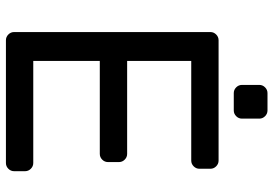

<svg xmlns="http://www.w3.org/2000/svg" viewBox="-154 -746 901 632"><g transform="rotate(90 296.0 -430.5)"><path d="M181 -309H487Q498 -309 506 -317Q514 -325 514 -336V-372Q514 -383 506 -391Q498 -399 487 -399H181V-610H509Q520 -610 528 -618Q536 -626 536 -637V-673Q536 -684 528 -692Q520 -700 509 -700H113Q102 -700 94 -692Q86 -684 86 -673V-27Q86 -16 94 -8Q102 0 113 0H517Q528 0 536 -8Q544 -16 544 -27V-63Q544 -74 536 -82Q528 -90 517 -90H181ZM344 -750H287Q276 -750 268 -758Q260 -766 260 -777V-834Q260 -845 268 -853Q276 -861 287 -861H344Q355 -861 363 -853Q371 -845 371 -834V-777Q371 -766 363 -758Q355 -750 344 -750Z"/></g></svg>

Font: Contemporary
Style: Regular
Weight: 400
Designer: Victor Tran
Foundry: Victor Tran
Version: Version 1.100